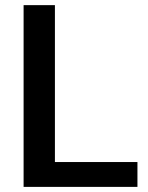

<svg xmlns="http://www.w3.org/2000/svg" viewBox="-20 -731 580 751"><path d="M517.6 -97.2V0H72.3V-710.9H194.8V-97.2Z"/></svg>

Font: Vazirmatn RD UI FD Medium
Style: Regular
Weight: 500
Designer: Saber Rastikerdar
Foundry: Saber Rastikerdar
Version: Version 33.003